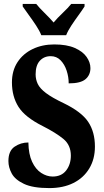

<svg xmlns="http://www.w3.org/2000/svg" viewBox="-20 -951 531 981"><path d="M232 10Q148 10 102.5 -11.5Q57 -33 40 -64.5Q23 -96 23 -128Q23 -180 54.5 -201.5Q86 -223 125 -223Q126 -163 144 -124.5Q162 -86 190.5 -67.5Q219 -49 249 -49Q294 -49 318 -80Q342 -111 342 -156Q342 -210 303.5 -241.5Q265 -273 198 -307Q108 -352 74.5 -405Q41 -458 41 -530Q41 -590 69.5 -633.5Q98 -677 147 -700.5Q196 -724 257 -724Q321 -724 362 -706Q403 -688 422.5 -660Q442 -632 442 -603Q442 -568 417 -546.5Q392 -525 331 -525Q331 -558 320.5 -590Q310 -622 289.5 -643Q269 -664 239 -664Q205 -664 183.5 -640.5Q162 -617 162 -571Q162 -545 173 -522Q184 -499 215 -475.5Q246 -452 305 -424Q396 -380 430.5 -328.5Q465 -277 465 -202Q465 -138 436 -90Q407 -42 355 -16Q303 10 232 10ZM191 -771Q182 -794 164.5 -820.5Q147 -847 128 -873Q109 -899 96 -918V-931H165Q180 -912 207.5 -885Q235 -858 254 -836Q272 -858 300.5 -885Q329 -912 344 -931H412V-918Q400 -899 381 -873Q362 -847 344.5 -820.5Q327 -794 318 -771Z"/></svg>

Font: Noto Serif Myanmar ExtraCondensed ExtraBold
Style: Regular
Weight: 800
Width: 2
Designer: Ben Mitchell and the Monotype Design Team
Foundry: Monotype Imaging Inc.
Version: Version 2.106; ttfautohint (v1.8.4.7-5d5b)